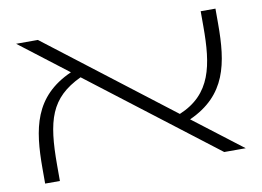

<svg xmlns="http://www.w3.org/2000/svg" viewBox="-65 -659 1031 756"><g transform="rotate(-10 450.5 -281.0)"><path d="M860 0 664 -150C817 -219 838 -343 838 -502V-562H779V-500C779 -346 760 -233 628 -178L128 -562H41L234 -414C79 -345 58 -220 58 -60V0H117V-63C117 -242 141 -328 268 -388L774 0Z"/></g></svg>

Font: FiraGO Light
Style: Regular
Weight: 300
Designer: bBox Type
Foundry: bBox Type GmbH
Version: Version 1.001;PS 001.001;hotconv 1.0.88;makeotf.lib2.5.64775